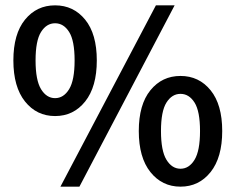

<svg xmlns="http://www.w3.org/2000/svg" viewBox="-20 -686 881 718"><path d="M186 -252Q117 -252 73.5 -306.5Q30 -361 30 -460Q30 -559 73.5 -612.5Q117 -666 186 -666Q255 -666 298.5 -612.5Q342 -559 342 -460Q342 -361 298.5 -306.5Q255 -252 186 -252ZM186 -319Q218 -319 238.5 -352.5Q259 -386 259 -460Q259 -534 238.5 -566.5Q218 -599 186 -599Q154 -599 133.5 -566.5Q113 -534 113 -460Q113 -386 133.5 -352.5Q154 -319 186 -319ZM206 12 563 -666H633L277 12ZM655 12Q586 12 542.5 -42.5Q499 -97 499 -196Q499 -295 542.5 -348.5Q586 -402 655 -402Q724 -402 767.5 -348.5Q811 -295 811 -196Q811 -97 767.5 -42.5Q724 12 655 12ZM655 -55Q687 -55 707.5 -88.5Q728 -122 728 -196Q728 -270 707.5 -302.5Q687 -335 655 -335Q623 -335 602.5 -302.5Q582 -270 582 -196Q582 -122 602.5 -88.5Q623 -55 655 -55Z"/></svg>

Font: Processing Sans Pro Semibold
Style: Regular
Weight: 600
Designer: Paul D. Hunt
Foundry: Adobe Systems Incorporated
Version: Version 2.020;PS 2.000;hotconv 1.0.86;makeotf.lib2.5.63406